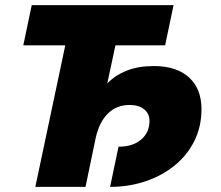

<svg xmlns="http://www.w3.org/2000/svg" viewBox="-20 -730 863 750"><path d="M118 0 235 -553H71L104 -710H658L625 -553H431L399 -404Q430 -436 475 -454Q520 -472 581 -472Q670 -472 718.5 -427.5Q767 -383 767 -304Q767 -235 739 -179Q711 -123 661.5 -83Q612 -43 547.5 -21.5Q483 0 410 0L443 -157Q499 -157 531.5 -185Q564 -213 564 -258Q564 -286 543 -303Q522 -320 486 -320Q436 -320 402 -287Q368 -254 354 -192L314 0Z"/></svg>

Font: Geist Black
Style: Italic
Weight: 900
Italic angle: -12°
Designer: Basement.studio, Andrés Briganti, Mateo Zaragoza
Foundry: Basement.studio, Vercel, Andrés Briganti, Guido Ferreyra, Mateo Zaragoza
Version: Version 1.500; ttfautohint (v1.8.4.7-5d5b)